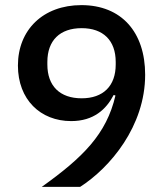

<svg xmlns="http://www.w3.org/2000/svg" viewBox="-20 -730 640 750"><path d="M547 -438C547 -605 454 -710 298 -710C148 -710 50 -613 50 -474C50 -341 138 -257 258 -257C346 -257 395 -303 424 -359L431 -357C396 -206 304 -115 143 0H293C410 -75 547 -237 547 -438ZM299 -346C214 -346 165 -394 165 -478V-488C165 -572 214 -620 299 -620C383 -620 432 -572 432 -488V-478C432 -394 383 -346 299 -346Z"/></svg>

Font: IBM Mono Medium
Style: Regular
Weight: 500
Monospace: yes
Designer: Mike Abbink, Paul van der Laan, Pieter van Rosmalen
Foundry: Bold Monday
Version: Version 2.3